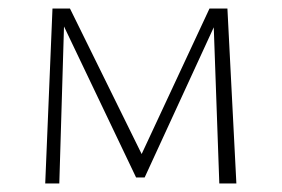

<svg xmlns="http://www.w3.org/2000/svg" viewBox="-20 -430 660 450"><path d="M534 0H494L481 -366L319 -14H299L130 -368L119 0H86L103 -410H144L312 -69L471 -410H513Z"/></svg>

Font: EauTestText Light
Style: Regular
Weight: 300
Designer: Christian Thalmann (Catharsis Fonts)
Version: Version 0.001;PS 000.001;hotconv 1.0.88;makeotf.lib2.5.64775